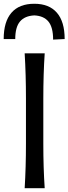

<svg xmlns="http://www.w3.org/2000/svg" viewBox="-42 -995 362 1015"><path d="M299.8 -788.6 238.8 -785.6Q238.8 -850.6 214.1 -880.9Q189.5 -911.1 139.6 -913.6Q88.9 -911.1 63.7 -881.3Q38.6 -851.6 38.6 -788.6H-22.5Q-22.5 -880.4 18.6 -927.7Q59.6 -975.1 139.6 -975.1Q217.8 -975.1 258.8 -927.7Q299.8 -880.4 299.8 -788.6ZM194.3 0H88.4Q95.2 -110.8 95.2 -235.4V-474.6Q95.2 -600.6 88.4 -712.9H194.3Q187 -603.5 187 -474.6V-235.4Q187 -107.9 194.3 0Z"/></svg>

Font: Commissioner Flair
Style: Regular
Weight: 400
Designer: Kostas Bartsokas
Foundry: Kostas Bartsokas
Version: Version 1.000